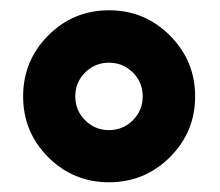

<svg xmlns="http://www.w3.org/2000/svg" viewBox="-20 -744 436 381"><path d="M75.7 -673.6Q125.5 -723.6 196.3 -723.6Q267.1 -723.6 317.1 -673.6Q367.2 -623.5 367.2 -552.7Q367.2 -481.9 317.1 -432.1Q267.1 -382.3 196.3 -382.3Q125.5 -382.3 75.7 -432.1Q25.9 -481.9 25.9 -552.7Q25.9 -623.5 75.7 -673.6ZM243.7 -600.1Q224.1 -619.6 196.3 -619.6Q168.5 -619.6 148.9 -600.1Q129.4 -580.6 129.4 -552.7Q129.4 -524.9 148.9 -505.4Q168.5 -485.8 196.3 -485.8Q224.1 -485.8 243.7 -505.4Q263.2 -524.9 263.2 -552.7Q263.2 -580.6 243.7 -600.1Z"/></svg>

Font: Open Sans Hebrew Condensed Extra Bold
Style: Regular
Weight: 800
Width: 3
Foundry: Ascender Corporation, Yanek Iontef
Version: Version 2.001;PS 002.001;hotconv 1.0.70;makeotf.lib2.5.58329